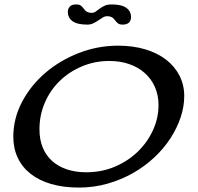

<svg xmlns="http://www.w3.org/2000/svg" viewBox="-20 -832 891 866"><path d="M513 -626Q580 -626 635 -609.5Q690 -593 729 -563Q768 -533 789.5 -491Q811 -449 811 -399Q811 -351 794.5 -302Q778 -253 748 -207Q718 -161 675 -121Q632 -81 579 -51Q526 -21 464.5 -3.5Q403 14 336 14Q266 14 211 -2Q156 -18 118 -48Q80 -78 60 -120.5Q40 -163 40 -215Q40 -297 79 -371.5Q118 -446 183.5 -502.5Q249 -559 334.5 -592.5Q420 -626 513 -626ZM473 -557Q408 -557 350.5 -533Q293 -509 250 -467.5Q207 -426 182.5 -369.5Q158 -313 158 -249Q158 -202 173 -166Q188 -130 215.5 -105.5Q243 -81 282 -68Q321 -55 368 -55Q440 -55 500 -81Q560 -107 603.5 -150Q647 -193 671 -247Q695 -301 695 -358Q695 -403 678.5 -440Q662 -477 632.5 -503Q603 -529 562.5 -543Q522 -557 473 -557ZM483 -812Q529 -812 550 -796.5Q571 -781 571 -755Q571 -740 562 -730.5Q553 -721 533 -721Q519 -721 511.5 -727Q504 -733 497 -743Q486 -759 464 -759Q453 -759 443.5 -753Q434 -747 423.5 -740Q413 -733 401 -727Q389 -721 374 -721Q328 -721 307 -736.5Q286 -752 286 -778Q286 -793 295 -802.5Q304 -812 324 -812Q338 -812 345.5 -806Q353 -800 360 -790Q371 -774 393 -774Q404 -774 412 -780Q420 -786 429.5 -793Q439 -800 451.5 -806Q464 -812 483 -812Z"/></svg>

Font: Sofadi One
Style: Regular
Weight: 400
Designer: Botjo Nikoltchev
Foundry: Botjo Nikoltchev
Version: Version 1.002